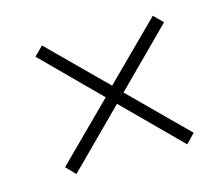

<svg xmlns="http://www.w3.org/2000/svg" viewBox="-63 -585 601 522"><g transform="rotate(-15 237.5 -324.0)"><path d="M93 -143 249 -299 405 -143 430 -169 274 -324 430 -480 405 -505 249 -350 93 -505 68 -480 224 -324 68 -169Z"/></g></svg>

Font: Fixel Display 20240404 ExLight
Style: Italic
Weight: 200
Italic angle: -10°
Designer: AlfaBravo + MacPaw
Foundry: Kyrylo Tkachov, Marchela Mozhyna, Serhii Makarenko, Maria Weinstein, Zakhar Kryvoshyya
Version: Version 1.211;Glyphs 3.2 (3225)